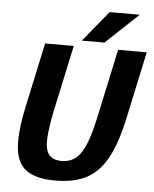

<svg xmlns="http://www.w3.org/2000/svg" viewBox="-58 -898 768 955"><g transform="rotate(5 326.0 -421.0)"><path d="M580.7 -336Q554.7 -212 514.7 -136Q474.7 -60 412 -26Q349.3 8 254 8Q158.7 8 110.5 -26Q62.3 -60 54.8 -136Q47.3 -212 73.3 -336H216.3Q199.3 -254 196.2 -199.8Q193 -145.7 211.5 -118.8Q230 -92 275.7 -92Q322.3 -92 351.7 -118.8Q381 -145.7 400.8 -199.8Q420.7 -254 437.7 -336ZM508.7 -667H651.7L580.7 -336H437.7ZM216.3 -336H73.3L144.3 -667H287.3ZM600.7 -850.3 438 -697H324.7L450.7 -850.3Z"/></g></svg>

Font: Epunda Sans Light
Style: Italic
Weight: 300
Italic angle: -12.0243°
Designer: Simon Atzbach
Foundry: typofactur
Version: Version 2.204